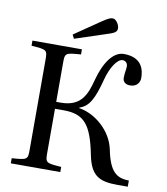

<svg xmlns="http://www.w3.org/2000/svg" viewBox="-96 -971 925 1066"><g transform="rotate(10 366.0 -438.0)"><path d="M249 -764 260 -742 430 -798C475 -812 489 -819 491 -838C493 -858 474 -887 459 -890C443 -893 429 -887 394 -863ZM35 0H314V-29C226 -35 224 -37 224 -93V-341H273C388 -341 432 -290 465 -122C488 -7 539 15 639 15H697V-20C627 -20 587 -51 563 -171C542 -274 447 -354 356 -368V-371C410 -388 435 -437 464 -548C482 -618 518 -672 547 -672C566 -672 576 -658 576 -642C576 -621 570 -607 570 -577C570 -552 588 -541 612 -541C653 -541 666 -572 666 -591C666 -636 653 -707 548 -707C488 -707 440 -636 414 -537C392 -453 365 -380 250 -380H224V-599C224 -655 226 -657 314 -663V-692H35V-663C123 -657 125 -655 125 -599V-93C125 -37 123 -35 35 -29Z"/></g></svg>

Font: Lingua Franca
Style: Regular
Weight: 400
Version: Version 1.19